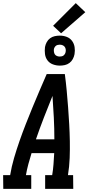

<svg xmlns="http://www.w3.org/2000/svg" viewBox="-42 -1209 566 1229"><path d="M-21 0 -22 -88H23Q32 -143 48 -197.5Q64 -252 83 -306.5Q102 -361 123 -414.5Q144 -468 166 -521.5Q188 -575 211 -628.5Q234 -682 257 -735H373Q380 -682 385 -628.5Q390 -575 394 -521.5Q398 -468 401 -414.5Q404 -361 405 -306.5Q406 -252 404 -197.5Q402 -143 393 -88H426L427 0H247V-88H292Q298 -123 300.5 -158.5Q303 -194 305 -229H160Q149 -194 139.5 -158.5Q130 -123 124 -88H158V0ZM188 -317H306Q306 -387 302.5 -456.5Q299 -526 294 -595Q266 -526 239 -456.5Q212 -387 188 -317ZM341 -789Q318 -789 296.5 -797Q275 -805 262 -822.5Q249 -840 246 -862.5Q243 -885 246 -908Q249 -924 257 -939Q265 -954 278.5 -964Q292 -974 308.5 -977.5Q325 -981 341 -981Q364 -981 385 -973Q406 -965 419 -947.5Q432 -930 435.5 -907.5Q439 -885 435 -862Q432 -846 424 -831Q416 -816 402.5 -806Q389 -796 373 -792.5Q357 -789 341 -789ZM340 -847Q346 -847 353 -848.5Q360 -850 365 -854Q370 -858 373.5 -864Q377 -870 378 -876Q380 -885 378.5 -894Q377 -903 372 -909.5Q367 -916 358.5 -919.5Q350 -923 341 -923Q335 -923 328 -921.5Q321 -920 316 -916Q311 -912 307.5 -906Q304 -900 303 -894Q302 -885 303.5 -876Q305 -867 309.5 -860.5Q314 -854 322.5 -850.5Q331 -847 340 -847ZM349 -996 298 -1044 443 -1189 504 -1131Z"/></svg>

Font: Iosevka Curly Slab Semibold
Style: Italic
Weight: 600
Italic angle: -9°
Monospace: yes
Designer: Belleve Invis
Foundry: Belleve Invis
Version: Version 22.1.2; ttfautohint (v1.8.4)